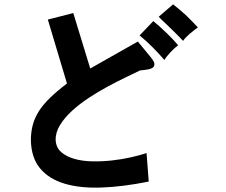

<svg xmlns="http://www.w3.org/2000/svg" viewBox="-20 -788 1040 883"><path d="M710 -711 776 -768Q794 -754 807.5 -742.5Q821 -731 834 -719Q847 -707 860 -693.5Q873 -680 890 -662Q872 -649 852 -632Q832 -615 822 -600Q811 -612 795 -628Q779 -644 762.5 -660Q746 -676 731.5 -689.5Q717 -703 710 -711ZM614 -597Q651 -552 671.5 -527Q692 -502 690 -492Q690 -486 687.5 -482Q685 -478 678.5 -474.5Q672 -471 659 -468.5Q646 -466 624 -464Q597 -451 557.5 -432Q518 -413 474.5 -389.5Q431 -366 388.5 -338Q346 -310 311.5 -278.5Q277 -247 256 -213Q235 -179 236 -143Q238 -109 261.5 -88.5Q285 -68 321.5 -57.5Q358 -47 403 -46Q448 -45 494 -50Q540 -55 582 -64.5Q624 -74 654 -84L664 47Q545 71 446.5 74.5Q348 78 276.5 56.5Q205 35 164.5 -13.5Q124 -62 122 -142Q122 -180 130.5 -212.5Q139 -245 158.5 -276Q178 -307 210 -338Q242 -369 288 -404L200 -698L317 -728L395 -473ZM622 -625 685 -691Q700 -679 717 -663.5Q734 -648 749.5 -633Q765 -618 778 -604Q791 -590 799 -580Q781 -566 762 -545.5Q743 -525 736 -512Q714 -538 683.5 -569Q653 -600 622 -625Z"/></svg>

Font: D2Coding
Style: Bold
Weight: 700
Monospace: yes
Designer: Yong-Rak Park; Jeong-Hwan Yoon; Sang-Min Lee;
Foundry: NHN Corporation
Version: Version 1.3.2; Build 20180524